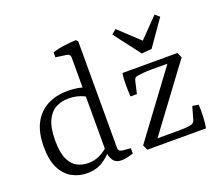

<svg xmlns="http://www.w3.org/2000/svg" viewBox="-111 -815 1134 984"><g transform="rotate(-20 456.0 -322.5)"><path d="M208 8Q165 8 127.5 -12.5Q90 -33 67.5 -77.5Q45 -122 45 -194Q45 -273 72 -323.5Q99 -374 147 -398.5Q195 -423 256 -423Q291 -423 320 -417Q349 -411 365 -404L347 -355Q337 -366 309 -375.5Q281 -385 247 -385Q210 -385 179 -369Q148 -353 129.5 -313.5Q111 -274 111 -205Q111 -139 128 -103Q145 -67 172.5 -53Q200 -39 231 -39Q266 -39 293.5 -52Q321 -65 343 -86L353 -69Q333 -40 297 -16Q261 8 208 8ZM396 -643V-64Q396 -51 402 -46Q408 -41 418 -40L462 -36V-7Q450 -3 431.5 1.5Q413 6 398 6Q365 6 351.5 -15.5Q338 -37 336 -63V-576Q336 -595 316 -598L258 -606V-633Q287 -643 323 -647.5Q359 -652 387 -653ZM796 -392 803 -379H695Q676 -379 658 -377.5Q640 -376 626 -374Q613 -372 608 -367Q603 -362 601 -351L586 -286H551Q549 -319 549 -352Q549 -385 553 -413H853L866 -385L598 -24L591 -37H705Q728 -37 747 -37.5Q766 -38 785 -41Q796 -43 802.5 -47.5Q809 -52 812 -62L832 -132L865 -127Q867 -97 865.5 -63.5Q864 -30 859 0H539L526 -28ZM834 -618 736 -478 681 -473 572 -616 597 -637 708 -533 810 -638Z"/></g></svg>

Font: Rasa Light
Style: Regular
Weight: 300
Designer: Anna Giedrys (Yrsa+Rasa design), David Brezina (Yrsa art-direction, Rasa art-direction, design)
Foundry: Rosetta Type Foundry
Version: Version 2.004